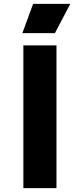

<svg xmlns="http://www.w3.org/2000/svg" viewBox="-20 -966 410 986"><path d="M100 -733V0H270V-733ZM95 -796H262L341 -946H150Z"/></svg>

Font: Kreadon Extra Bold
Style: Regular
Weight: 800
Designer: kohakuno
Foundry: StudioGnu
Version: Version 1.000;Glyphs 3.1.2 (3151)